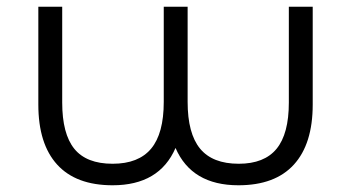

<svg xmlns="http://www.w3.org/2000/svg" viewBox="-20 -546 1044 571"><path d="M839 -526H910V-235Q910 -118 854 -56.5Q798 5 689 5Q550 5 502 -106Q454 5 315 5Q206 5 150 -56.5Q94 -118 94 -235V-526H165V-241Q165 -148 201 -103.5Q237 -59 315 -59Q392 -59 429.5 -104Q467 -149 467 -243V-526H538V-243Q538 -149 575 -104Q612 -59 690 -59Q766 -59 802.5 -103.5Q839 -148 839 -241Z"/></svg>

Font: mBank
Style: Regular
Weight: 400
Designer: Julieta Ulanovsky
Foundry: Julieta Ulanovsky
Version: Version 7.200;PS 007.200;hotconv 1.0.88;makeotf.lib2.5.64775